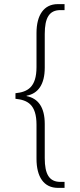

<svg xmlns="http://www.w3.org/2000/svg" viewBox="-20 -780 388 931"><path d="M261 131H293V102H273C219 102 197 65 197 -13V-179C197 -260 165 -303 109 -314V-316C165 -326 197 -371 197 -452V-615C197 -694 219 -731 273 -731H293V-760H260C193 -760 157 -707 157 -620V-455C157 -356 113 -334 55 -328V-301C113 -295 157 -274 157 -175V-10C157 77 192 131 261 131Z"/></svg>

Font: Noto Serif Armenian Condensed ExtraLight
Style: Regular
Weight: 200
Width: 3
Designer: Monotype Design Team
Foundry: Monotype Imaging Inc.
Version: Version 2.008